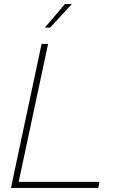

<svg xmlns="http://www.w3.org/2000/svg" viewBox="-20 -926 640 946"><path d="M34 0 185 -710H217L72 -30H470L464 0ZM201 -790 300 -906H334L227 -790Z"/></svg>

Font: Geist Mono Thin
Style: Italic
Weight: 100
Italic angle: -12°
Monospace: yes
Designer: Basement.studio, Andrés Briganti, Mateo Zaragoza
Foundry: Basement.studio, Vercel, Andrés Briganti, Guido Ferreyra, Mateo Zaragoza
Version: Version 1.500; ttfautohint (v1.8.4.7-5d5b)